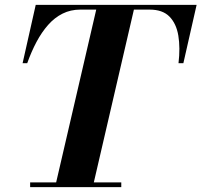

<svg xmlns="http://www.w3.org/2000/svg" viewBox="-20 -770 829 790"><path d="M206.5 0 380.5 -750H535.5L361.5 0ZM104 0V-19.5H479V0ZM73 -510 127 -750H789L734.5 -510H714.5Q722 -573.5 713.8 -623.2Q705.5 -673 677.2 -701.8Q649 -730.5 595.5 -730.5H310.5Q270.5 -730.5 237.5 -714Q204.5 -697.5 178 -667.5Q151.5 -637.5 130.2 -597.5Q109 -557.5 92 -510Z"/></svg>

Font: Bodoni Moda 11pt
Style: Bold Italic
Weight: 700
Italic angle: -13°
Designer: Owen Earl
Foundry: indestructible type
Version: Version 2.004